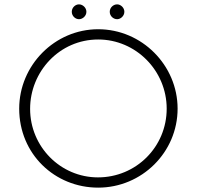

<svg xmlns="http://www.w3.org/2000/svg" viewBox="-20 -852 902 880"><path d="M309 -798C309 -779 325 -764 342 -764C359 -764 376 -779 376 -798C376 -817 359 -832 342 -832C325 -832 309 -817 309 -798ZM483 -798C483 -779 499 -764 517 -764C533 -764 550 -779 550 -798C550 -817 533 -832 517 -832C499 -832 483 -817 483 -798ZM68 -354C68 -146 231 8 430 8C630 8 794 -154 794 -354C794 -553 630 -718 430 -718C231 -718 68 -553 68 -354ZM118 -353C118 -524 253 -671 430 -671C603 -671 744 -528 744 -354C744 -179 604 -39 429 -39C257 -39 118 -180 118 -353Z"/></svg>

Font: Sulaf Light
Style: Regular
Weight: 300
Designer: Bandar Raffah (Arabic) and Santiago Orozco (Latin)
Foundry: Caramella and Typemade
Version: Version 1.005;PS 001.005;hotconv 1.0.88;makeotf.lib2.5.64775